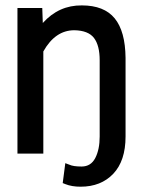

<svg xmlns="http://www.w3.org/2000/svg" viewBox="-20 -580 540 725"><path d="M356.4 -352.5Q356.4 -408.2 335 -436.5Q313.5 -464.8 260.7 -465.8Q188.5 -465.8 143.6 -385.7V0H45.9V-549.8H139.6L141.6 -493.2Q202.1 -560.5 289.1 -559.6Q373 -559.6 413.1 -510.7Q453.1 -461.9 454.1 -361.3V-64.5Q454.1 27.3 407.7 76.2Q361.3 125 284.2 125Q251 125 226.6 115.2L216.8 111.3L226.6 36.1L242.2 42Q256.8 48.8 288.1 48.8Q323.2 48.8 339.8 16.6Q356.4 -15.6 356.4 -64.5Z"/></svg>

Font: RobotoJAA
Style: Medium
Weight: 500
Version: Version 2.05; 2016-11-05